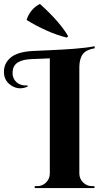

<svg xmlns="http://www.w3.org/2000/svg" viewBox="-64 -955 540 975"><path d="M282.2 -771 275.4 -764.2Q227.5 -775.4 172.4 -800Q117.2 -824.7 70.8 -854Q89.8 -910.2 138.7 -935.1Q239.7 -844.2 282.2 -771ZM338.9 -616.2V-72.8Q339.4 -46.9 358.2 -28.3Q377 -9.8 403.3 -9.8H415.5L416 0H112.3V-9.8H125Q151.4 -9.8 169.9 -28.3Q188.5 -46.9 189 -72.8V-658.7L94.2 -654.8Q49.8 -652.8 26.1 -637.7Q2.4 -622.6 0 -591.3Q-2.4 -559.6 18.1 -539.3Q38.6 -519 76.2 -521V-515.1Q31.7 -495.6 -7.1 -521Q-45.9 -546.4 -43.9 -594.7Q-42.5 -635.7 -9 -663.3Q24.4 -690.9 97.2 -695.8Q109.9 -696.8 180.7 -699.7Q251.5 -702.6 312.5 -707.3Q373.5 -711.9 416 -720.2L417.5 -710Q374.5 -703.1 357.2 -680.9Q339.8 -658.7 338.9 -616.2Z"/></svg>

Font: Cinzel Decorative Bold
Style: Regular
Weight: 700
Designer: Natanael Gama
Version: Version 1.001;PS 001.001;hotconv 1.0.56;makeotf.lib2.0.21325